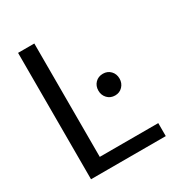

<svg xmlns="http://www.w3.org/2000/svg" viewBox="-167 -811 856 921"><g transform="rotate(-30 260.5 -350.0)"><path d="M69 0V-700H159V-72H483V0ZM371 -290Q345 -290 328.5 -307.5Q312 -325 312 -350Q312 -376 328.5 -393Q345 -410 371 -410Q396 -410 412.5 -393Q429 -376 429 -350Q429 -325 412.5 -307.5Q396 -290 371 -290Z"/></g></svg>

Font: HostGroteskRegular
Style: Regular
Weight: 400
Designer: Doukan Karapınar based on Poppins by Indian Type Foundry, Jonny Pinhorn
Foundry: Element Type
Version: Version 1.001; ttfautohint (v1.8.4.7-5d5b)